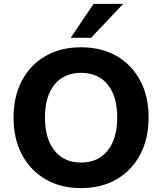

<svg xmlns="http://www.w3.org/2000/svg" viewBox="-20 -960 836 991"><path d="M398 11Q294 11 215.5 -34.5Q137 -80 93.5 -161.5Q50 -243 50 -353Q50 -463 93.5 -544.5Q137 -626 215 -671Q293 -716 398 -716Q503 -716 581.5 -671Q660 -626 703.5 -544.5Q747 -463 747 -354Q747 -244 703.5 -162Q660 -80 581.5 -34.5Q503 11 398 11ZM398 -121Q486 -121 535.5 -182.5Q585 -244 585 -353Q585 -463 536 -523.5Q487 -584 398 -584Q311 -584 261.5 -523.5Q212 -463 212 -353Q212 -244 261.5 -182.5Q311 -121 398 -121ZM345 -765 463 -940H616L450 -765Z"/></svg>

Font: Nunito Sans ExtraBold
Style: Regular
Weight: 800
Designer: Vernon Adams
Foundry: Vernon Adams
Version: Version 3.101; ttfautohint (v1.8.4.7-5d5b);gftools[0.9.27]